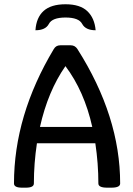

<svg xmlns="http://www.w3.org/2000/svg" viewBox="-20 -866 617 891"><path d="M408.2 -276.9Q371.1 -442.9 283.7 -559.1Q202.6 -442.9 165.5 -276.9ZM497.1 4.9H477.1Q436.5 4.9 436.5 -14.6Q436.5 -107.4 422.4 -201.2H151.4Q137.2 -107.4 137.2 -14.6Q137.2 4.9 100.1 4.9H82Q44.9 4.9 44.9 -14.6Q44.9 -330.1 229.5 -638.2Q239.7 -655.8 259.3 -655.8H308.6Q328.1 -655.8 339.4 -638.2Q537.6 -326.2 537.6 -14.6Q537.6 4.9 497.1 4.9ZM284.2 -846.2Q351.6 -846.2 385.3 -814.2Q418.9 -782.2 423.8 -725.6Q377 -725.6 361.3 -755.1Q345.7 -784.7 284.2 -784.7Q222.2 -784.7 206.8 -755.1Q191.4 -725.6 144.5 -725.6Q148.4 -784.7 182.6 -815.4Q216.8 -846.2 284.2 -846.2Z"/></svg>

Font: Bainsley
Style: Regular
Weight: 400
Designer: Paul James MIller
Foundry: High-Logic / Made with FontCreator
Version: Version 1.411;March 28, 2021;FontCreator 13.0.0.2683 64-bit